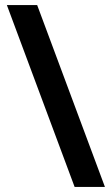

<svg xmlns="http://www.w3.org/2000/svg" viewBox="-20 -734 439 754"><path d="M126 -714 392 0H273L7 -714Z"/></svg>

Font: Noto Sans NKo Unjoined SemiBold
Style: Regular
Weight: 600
Designer: Monotype Design Team
Foundry: Monotype Imaging Inc.
Version: Version 2.004